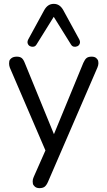

<svg xmlns="http://www.w3.org/2000/svg" viewBox="-20 -786 554 993"><path d="M184 187Q169 187 160 179Q151 171 150 163Q149 155 149 152Q149 141 154 130L215 -8L31 -436Q27 -447 27 -457Q27 -461 28 -469Q29 -477 39 -485Q49 -493 67 -493Q83 -493 92 -486Q101 -479 108 -461L259 -92L411 -461Q419 -479 428 -486Q437 -493 454 -493Q470 -493 478.5 -485Q487 -477 488 -469.5Q489 -462 489 -459Q489 -449 484 -437L228 155Q220 173 210.5 180Q201 187 184 187ZM390 -582Q396 -570 392.5 -560.5Q389 -551 380.5 -547Q372 -543 362.5 -544.5Q353 -546 347 -556L258 -699L169 -556Q163 -546 153.5 -544.5Q144 -543 135.5 -547Q127 -551 123.5 -560.5Q120 -570 126 -582L209 -734Q218 -750 230 -758Q242 -766 258 -766Q274 -766 286 -758Q298 -750 307 -734Z"/></svg>

Font: Nunito
Style: Regular
Weight: 400
Designer: Vernon Adams
Foundry: Vernon Adams
Version: Version 3.602